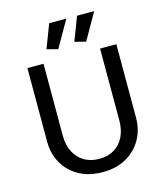

<svg xmlns="http://www.w3.org/2000/svg" viewBox="-130 -995 950 1105"><g transform="rotate(-15 345.0 -443.0)"><path d="M176 -680H80V-243Q80 -170 112.5 -112.5Q145 -55 204.5 -22Q264 11 345 11Q427 11 486 -22.5Q545 -56 577.5 -113.5Q610 -171 610 -243V-680H513V-252Q513 -196 492.5 -154.5Q472 -113 434.5 -90.5Q397 -68 345 -68Q295 -68 257 -90Q219 -112 197.5 -153.5Q176 -195 176 -252ZM280 -739 370 -897H268L214 -756ZM446 -739 536 -897H434L380 -756Z"/></g></svg>

Font: Catamaran Medium
Style: Regular
Weight: 500
Designer: Pria Ravichandran
Version: Version 2.000